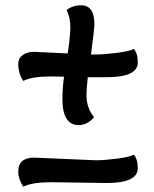

<svg xmlns="http://www.w3.org/2000/svg" viewBox="-20 -678 584 726"><path d="M109 -482 236 -476Q246 -542 246 -576.5Q246 -611 232 -640Q254 -658 287 -658Q337 -658 337 -586Q337 -570 324 -472H342Q374 -472 421.5 -478Q469 -484 486 -493Q501 -476 501 -442Q501 -386 383 -386H312Q307 -344 307 -319Q307 -269 336 -235Q310 -205 278 -205Q216 -205 216 -303Q216 -344 222 -388Q200 -389 174 -389Q101 -389 68 -372Q49 -400 49 -437Q49 -457 65.5 -469.5Q82 -482 109 -482ZM383 14 174 11Q101 11 68 28Q49 -1 49 -29Q49 -82 109 -82L342 -72Q374 -72 421.5 -78Q469 -84 486 -93Q501 -76 501 -42Q501 14 383 14Z"/></svg>

Font: Paprika
Style: Regular
Weight: 400
Designer: Eduardo Rodriguez Tunni
Foundry: Eduardo Rodriguez Tunni
Version: Version 1.001